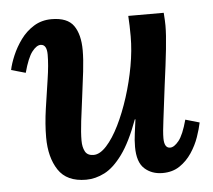

<svg xmlns="http://www.w3.org/2000/svg" viewBox="-43 -558 683 615"><g transform="rotate(-5 298.0 -250.0)"><path d="M210 11Q148 11 121 -30Q94 -71 94 -135Q94 -178 101 -226.5Q108 -275 115 -320.5Q122 -366 122 -399Q122 -432 102 -432Q89 -432 74.5 -413.5Q60 -395 47 -347L1 -360Q5 -380 16 -406Q27 -432 44.5 -456Q62 -480 87 -495.5Q112 -511 144 -511Q195 -511 215 -482.5Q235 -454 235 -403Q235 -374 230.5 -335.5Q226 -297 220.5 -256Q215 -215 210.5 -178Q206 -141 206 -115Q206 -94 213.5 -80Q221 -66 241 -66Q261 -66 282.5 -89.5Q304 -113 323.5 -152.5Q343 -192 358.5 -240.5Q374 -289 383 -339Q392 -389 392 -434Q392 -448 391.5 -468Q391 -488 390 -500H504Q505 -484 505.5 -476.5Q506 -469 506 -459Q506 -430 501 -383Q496 -336 487 -270Q478 -195 473 -157.5Q468 -120 468 -100Q468 -68 487 -68Q500 -68 515 -86.5Q530 -105 543 -153L588 -140Q584 -120 575 -94Q566 -68 550 -44Q534 -20 511 -4.5Q488 11 456 11Q421 11 398 -10Q375 -31 375 -80Q375 -102 378 -123Q381 -144 384 -168H382Q356 -97 327.5 -58Q299 -19 269.5 -4Q240 11 210 11Z"/></g></svg>

Font: Lora SemiBold
Style: Italic
Weight: 600
Italic angle: -3°
Designer: Olga Karpushina, Alexei Vanyashin (Cyrillic)
Foundry: Cyreal
Version: Version 3.011; ttfautohint (v1.8.4.7-5d5b)